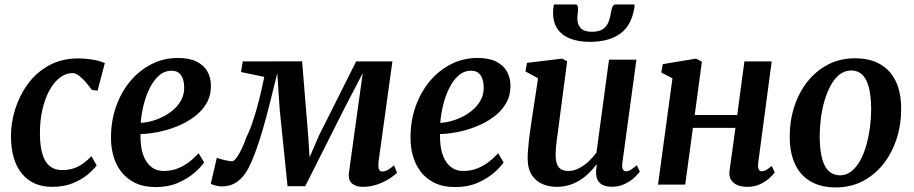

<svg xmlns="http://www.w3.org/2000/svg" viewBox="-20 -825 4084 858"><path d="M212.5 10Q127.5 10 78.8 -48Q30 -106 29 -213.5Q28.5 -273.5 47.2 -335Q66 -396.5 103.5 -448.5Q141 -500.5 198 -532.2Q255 -564 330.5 -564Q359 -564 392.5 -558.8Q426 -553.5 448.5 -543L416 -420L390.5 -423Q378.5 -440 363.5 -457.5Q348.5 -475 333 -486.8Q317.5 -498.5 304 -498.5Q274.5 -498.5 247.8 -478.2Q221 -458 200.8 -421Q180.5 -384 169 -333.2Q157.5 -282.5 158.5 -221Q159.5 -167 170.8 -132.5Q182 -98 203.8 -81.5Q225.5 -65 257 -65Q287.5 -65 310.8 -73.2Q334 -81.5 353 -95.5Q372 -109.5 388.5 -127L412 -86Q399 -67.5 372 -45Q345 -22.5 305 -6.2Q265 10 212.5 10Z M892 -99.5Q878.5 -78.5 848.8 -52.8Q819 -27 775.5 -8Q732 11 676.5 11Q622 11 583.5 -7.8Q545 -26.5 521 -58.5Q497 -90.5 486.2 -130Q475.5 -169.5 476 -211Q476 -285 498.8 -349.2Q521.5 -413.5 562 -462Q602.5 -510.5 657 -538.2Q711.5 -566 775.5 -566Q826 -566 858.2 -550Q890.5 -534 906.2 -506.5Q922 -479 922.5 -445Q923.5 -398 902.2 -362.2Q881 -326.5 845.5 -301Q810 -275.5 768 -259Q726 -242.5 683.8 -234.5Q641.5 -226.5 608 -226Q607 -192 612.2 -162.2Q617.5 -132.5 630.2 -109.8Q643 -87 663.2 -74Q683.5 -61 712 -61Q745 -61 773.2 -72Q801.5 -83 825 -101Q848.5 -119 867.5 -140.5ZM748 -509Q714.5 -509 689.8 -486.8Q665 -464.5 648 -429.2Q631 -394 621.2 -353.5Q611.5 -313 609 -276Q633 -277 659.8 -284.5Q686.5 -292 712.2 -305.5Q738 -319 758.8 -338Q779.5 -357 791.8 -381.8Q804 -406.5 803 -436.5Q802 -472.5 787.8 -490.8Q773.5 -509 748 -509Z M1600 10Q1571.5 10 1553.2 -4.8Q1535 -19.5 1539.5 -54.5L1579.5 -344L1601 -498L1522 -346.5L1344 7H1265L1230 -335L1219 -498Q1201.5 -424.5 1185 -359.8Q1168.5 -295 1152.5 -240.5Q1136.5 -186 1120.5 -143.2Q1104.5 -100.5 1089 -71Q1068.5 -33 1039.5 -12.5Q1010.5 8 970.5 8Q963.5 8 952.8 6Q942 4 933 1Q924 -2 922 -4L949 -120.5Q953 -118 966.8 -114Q980.5 -110 995.2 -107.2Q1010 -104.5 1016.5 -104.5Q1024 -104.5 1032.5 -114.2Q1041 -124 1049.8 -140Q1058.5 -156 1066.8 -175Q1075 -194 1081.5 -212.5Q1093 -235 1104.8 -268.2Q1116.5 -301.5 1127.2 -339.5Q1138 -377.5 1146.5 -414.5Q1155 -451.5 1161 -481.5L1057 -503L1065 -550.5L1330 -551L1357 -220.5L1363.5 -122L1406 -220.5L1571.5 -550.5H1733.5L1672 -105Q1670.5 -92 1671 -81.2Q1671.5 -70.5 1675.8 -64.5Q1680 -58.5 1688.5 -58.5Q1701 -58.5 1715 -67Q1729 -75.5 1741 -86.5L1754 -53Q1748.5 -46 1726.5 -30.8Q1704.5 -15.5 1671.8 -2.8Q1639 10 1600 10Z M2230.5 -99.5Q2217 -78.5 2187.2 -52.8Q2157.5 -27 2114 -8Q2070.5 11 2015 11Q1960.5 11 1922 -7.8Q1883.5 -26.5 1859.5 -58.5Q1835.5 -90.5 1824.8 -130Q1814 -169.5 1814.5 -211Q1814.5 -285 1837.2 -349.2Q1860 -413.5 1900.5 -462Q1941 -510.5 1995.5 -538.2Q2050 -566 2114 -566Q2164.5 -566 2196.8 -550Q2229 -534 2244.8 -506.5Q2260.5 -479 2261 -445Q2262 -398 2240.8 -362.2Q2219.5 -326.5 2184 -301Q2148.5 -275.5 2106.5 -259Q2064.5 -242.5 2022.2 -234.5Q1980 -226.5 1946.5 -226Q1945.5 -192 1950.8 -162.2Q1956 -132.5 1968.8 -109.8Q1981.5 -87 2001.8 -74Q2022 -61 2050.5 -61Q2083.5 -61 2111.8 -72Q2140 -83 2163.5 -101Q2187 -119 2206 -140.5ZM2086.5 -509Q2053 -509 2028.2 -486.8Q2003.5 -464.5 1986.5 -429.2Q1969.5 -394 1959.8 -353.5Q1950 -313 1947.5 -276Q1971.5 -277 1998.2 -284.5Q2025 -292 2050.8 -305.5Q2076.5 -319 2097.2 -338Q2118 -357 2130.2 -381.8Q2142.5 -406.5 2141.5 -436.5Q2140.5 -472.5 2126.2 -490.8Q2112 -509 2086.5 -509Z M2467.5 10Q2435 10 2405.5 -2Q2376 -14 2357.2 -41.5Q2338.5 -69 2338 -116Q2338 -133.5 2339.5 -154.5Q2341 -175.5 2343.8 -199Q2346.5 -222.5 2350 -246.2Q2353.5 -270 2356.5 -291.5L2384.5 -475L2328 -506L2335 -544L2492 -563L2514.5 -551.5L2480 -289Q2477.5 -267.5 2474.5 -246.2Q2471.5 -225 2468.8 -204.8Q2466 -184.5 2464.5 -167Q2463 -149.5 2463 -135.5Q2463 -107 2469.5 -90.8Q2476 -74.5 2488.8 -67.8Q2501.5 -61 2520 -61Q2543.5 -61 2566.8 -72.8Q2590 -84.5 2610.2 -103.5Q2630.5 -122.5 2645.5 -143.5L2701.5 -558.5H2824L2761 -96Q2758.5 -77 2763.5 -68.2Q2768.5 -59.5 2778 -59.5Q2787 -59.5 2797.5 -65.5Q2808 -71.5 2826 -86.5L2839 -58Q2833.5 -49.5 2816.8 -33.2Q2800 -17 2773.8 -3.8Q2747.5 9.5 2714 9.5Q2679 9.5 2661.8 -6.2Q2644.5 -22 2644 -48.5Q2643.5 -51 2643.5 -55.8Q2643.5 -60.5 2644.2 -66.2Q2645 -72 2645.5 -78Q2646 -84 2647 -89L2645.5 -90Q2631.5 -71.5 2614 -53.8Q2596.5 -36 2574.2 -21.5Q2552 -7 2525.5 1.5Q2499 10 2467.5 10ZM2551 -805Q2559 -805 2561 -799Q2563 -793 2563 -783.5Q2563 -774 2561.5 -763.2Q2560 -752.5 2560 -743Q2560 -716 2575 -699.5Q2590 -683 2624.5 -683Q2658.5 -683 2675.5 -695.8Q2692.5 -708.5 2700 -728.8Q2707.5 -749 2710.5 -771Q2712.5 -784 2716.8 -794.5Q2721 -805 2731 -805H2815.5Q2815.5 -801.5 2815.5 -797.8Q2815.5 -794 2814.5 -789Q2801.5 -710 2751 -674Q2700.5 -638 2616 -638Q2566.5 -638 2529.2 -652Q2492 -666 2471.5 -695.5Q2451 -725 2451.5 -771Q2451.5 -779.5 2452.5 -788Q2453.5 -796.5 2455.5 -805Z M3368 -95.5Q3366 -76.5 3370.8 -68Q3375.5 -59.5 3383.5 -59.5Q3392.5 -59.5 3402.2 -64.5Q3412 -69.5 3429 -83.5L3442 -54.5Q3437 -47 3420.8 -31.2Q3404.5 -15.5 3378.8 -2.8Q3353 10 3320 10Q3294 10 3275 2Q3256 -6 3246.5 -22.2Q3237 -38.5 3240 -61.5L3266.5 -253.5H3076.5L3042 0H2920.5L2985 -475L2935 -501L2942 -538.5L3090.5 -563L3116.5 -549.5L3084.5 -311H3274.5L3306.5 -550.5H3428.5Z M3801 -564.5Q3867.5 -564.5 3913.2 -538.2Q3959 -512 3983 -461.8Q4007 -411.5 4007 -339Q4007.5 -269.5 3987.2 -206.2Q3967 -143 3928.8 -93.8Q3890.5 -44.5 3836.2 -16Q3782 12.5 3714 12.5Q3649 12.5 3603.2 -13.8Q3557.5 -40 3533.5 -90Q3509.5 -140 3509 -211.5Q3508.5 -282 3528.5 -345.5Q3548.5 -409 3586.8 -458.2Q3625 -507.5 3679.2 -536Q3733.5 -564.5 3801 -564.5ZM3784 -510Q3754.5 -510 3731.5 -491.8Q3708.5 -473.5 3691.8 -442.5Q3675 -411.5 3664 -373Q3653 -334.5 3648 -293.5Q3643 -252.5 3643 -215Q3643.5 -153 3654.2 -114.8Q3665 -76.5 3685.2 -59Q3705.5 -41.5 3733.5 -41.5Q3762.5 -41.5 3785.2 -59.8Q3808 -78 3824.8 -109Q3841.5 -140 3852 -178.5Q3862.5 -217 3867.8 -258Q3873 -299 3873 -337Q3872.5 -399 3862 -437Q3851.5 -475 3832 -492.5Q3812.5 -510 3784 -510Z"/></svg>

Font: Merriweather 28pt SemiBold
Style: Italic
Weight: 600
Italic angle: -7.8°
Version: Version 2.101